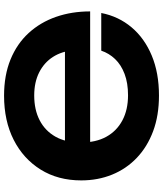

<svg xmlns="http://www.w3.org/2000/svg" viewBox="53 -860 821 968"><g transform="rotate(90 464.0 -375.5)"><path d="M461 -766Q562 -766 641 -736.5Q720 -707 775.5 -654Q831 -601 860 -529.5Q889 -458 889 -374Q889 -257 834.5 -169.5Q780 -82 684.5 -33.5Q589 15 462 15Q359 15 279.5 -17.5Q200 -50 146 -109Q92 -168 64.5 -247Q37 -326 37 -419H719V-292H161L233 -336Q238 -276 266.5 -231.5Q295 -187 344.5 -162Q394 -137 461 -137Q533 -137 586 -164.5Q639 -192 668.5 -244Q698 -296 698 -372Q698 -448 669 -500.5Q640 -553 586.5 -581.5Q533 -610 460 -610Q398 -610 352 -592.5Q306 -575 277 -544.5Q248 -514 235 -475H45Q62 -562 117 -627.5Q172 -693 259.5 -729.5Q347 -766 461 -766Z"/></g></svg>

Font: Unbounded SemiBold
Style: Regular
Weight: 600
Designer: Luke Prowse, Jean-Baptiste Morizot, Fátima Lázaro, Florian Runge
Foundry: NaN
Version: Version 1.700